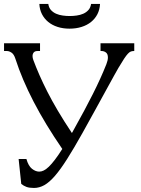

<svg xmlns="http://www.w3.org/2000/svg" viewBox="-33 -933 710 964"><path d="M340.8 -288.1Q393.1 -381.3 433.1 -460.7Q473.1 -540 501 -610.4Q508.8 -630.4 508.8 -644Q508.8 -662.1 499 -669.4Q489.3 -676.8 477.5 -676.8H471.7V-715.8H641.1V-676.8H638.7Q630.4 -676.8 623.8 -674.3Q617.2 -671.9 609.1 -663.3Q601.1 -654.8 590.1 -638.2Q579.1 -621.6 562 -592.8Q555.7 -582 539.6 -553Q523.4 -523.9 500 -481Q476.6 -438 446.3 -383.1Q416 -328.1 381.3 -265.6Q337.9 -188 304.4 -135.3Q271 -82.5 242.9 -50Q214.8 -17.6 189.5 -3.4Q164.1 10.7 137.7 10.7Q114.3 10.7 99.9 5.4Q85.4 0 73.7 -9.8L60.5 -134.8H99.6Q109.4 -100.1 127.4 -85.7Q145.5 -71.3 164.1 -71.3Q174.8 -71.3 186.5 -76.9Q198.2 -82.5 212.2 -95.9Q226.1 -109.4 242.7 -131.1Q259.3 -152.8 279.8 -185.1Q193.4 -311 135.5 -422.9Q77.6 -534.7 44.4 -637.7Q37.1 -660.6 24.9 -668.7Q12.7 -676.8 2.4 -676.8H-12.7V-715.8H168V-676.8H155.3Q142.1 -676.8 136.2 -669.4Q130.4 -662.1 130.4 -651.4Q130.4 -642.1 134.3 -631.8Q147.9 -595.2 165 -556.2Q182.1 -517.1 204.8 -472.4Q227.5 -427.7 257.8 -376.5Q288.1 -325.2 328.1 -265.1ZM316.9 -852.5Q334 -852.5 351.8 -855Q369.6 -857.4 384.8 -864Q399.9 -870.6 410.6 -882.3Q421.4 -894 424.3 -913.1H469.2Q467.8 -884.8 456.1 -861.8Q444.3 -838.9 424.3 -822.8Q404.3 -806.6 376.7 -797.9Q349.1 -789.1 315.9 -789.1Q283.2 -789.1 256.1 -797.9Q229 -806.6 209.2 -822.8Q189.5 -838.9 177.7 -861.8Q166 -884.8 164.6 -913.1H209.5Q212.4 -894 223.1 -882.3Q233.9 -870.6 249 -864Q264.2 -857.4 282 -855Q299.8 -852.5 316.9 -852.5Z"/></svg>

Font: Arian AMU Serif
Style: Regular
Weight: 400
Designer: Ruben Hakobyan (Tarumian)
Foundry: Ruben Hakobyan (Tarumian)
Version: Version 1.002